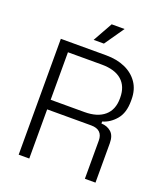

<svg xmlns="http://www.w3.org/2000/svg" viewBox="-156 -983 944 1090"><g transform="rotate(20 315.5 -438.0)"><path d="M86 0V-700H360Q425 -700 474.5 -678Q524 -656 552.5 -614.5Q581 -573 581 -514V-504Q581 -433 547 -392.5Q513 -352 467 -339V-327Q502 -326 526 -305Q550 -284 550 -238V0H486V-231Q486 -263 468.5 -280Q451 -297 416 -297H150V0ZM150 -355H354Q432 -355 474.5 -391.5Q517 -428 517 -496V-501Q517 -569 475.5 -605.5Q434 -642 354 -642H150ZM263 -758 329 -876H407L325 -758Z"/></g></svg>

Font: Space Grotesk Light Light
Style: Regular
Weight: 300
Version: Version 2.000